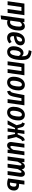

<svg xmlns="http://www.w3.org/2000/svg" viewBox="2494 -3287 1012 6040"><g transform="rotate(90 3000.0 -267.0)"><path d="M263.2 0 324.2 -435.1H201.2L140.1 0H19L92.8 -528.8H458L383.8 0Z M464.4 219.2 569.3 -528.8H676.8L673.3 -472.2Q731 -543 807.6 -543Q869.1 -543 904.3 -496.3Q939.5 -449.7 939.5 -363.8Q939.5 -306.2 931.2 -252.9Q922.9 -199.7 903.6 -150.4Q884.3 -101.1 856.2 -64.7Q828.1 -28.3 785.4 -6.6Q742.7 15.1 690.4 15.1Q651.4 15.1 615.7 0L586.4 205.1ZM683.6 -77.1Q718.3 -77.1 745.1 -105.2Q772 -133.3 786.9 -177.5Q801.8 -221.7 809.1 -268.8Q816.4 -315.9 816.4 -361.8Q816.4 -409.2 803.2 -429.7Q790 -450.2 763.7 -450.2Q741.2 -450.2 715.8 -432.4Q690.4 -414.6 670.4 -387.2L628.4 -88.9Q658.2 -77.1 683.6 -77.1Z M1253.4 -543Q1326.2 -543 1366.7 -504.2Q1407.2 -465.3 1406.2 -405.8Q1405.8 -362.8 1388.9 -328.9Q1372.1 -294.9 1345.7 -272.7Q1319.3 -250.5 1280.3 -234.4Q1241.2 -218.3 1202.4 -209.5Q1163.6 -200.7 1115.2 -194.8V-181.2Q1115.2 -127.4 1133.5 -104.2Q1151.9 -81.1 1187.5 -81.1Q1216.3 -81.1 1241.9 -92Q1267.6 -103 1300.3 -127L1344.2 -53.2Q1262.7 15.1 1170.4 15.1Q1086.4 15.1 1039.6 -37.1Q992.7 -89.4 993.2 -186Q993.7 -239.7 1003.2 -290Q1012.7 -340.3 1033.2 -386.7Q1053.7 -433.1 1083.5 -467.5Q1113.3 -502 1157 -522.5Q1200.7 -543 1253.4 -543ZM1123.5 -275.9Q1207.5 -285.6 1247.3 -317.6Q1287.1 -349.6 1287.1 -404.8Q1287.1 -456.1 1241.2 -456.1Q1208.5 -456.1 1183.3 -428.7Q1158.2 -401.4 1144.8 -363.3Q1131.3 -325.2 1123.5 -275.9Z M1611.3 14.2Q1532.7 14.2 1483.9 -39.1Q1435.1 -92.3 1435.1 -185.1Q1435.1 -266.6 1460 -337.9Q1484.9 -409.2 1533.9 -454.6Q1583 -500 1646 -500Q1712.9 -500 1750 -440.9V-460Q1750 -498 1747.1 -524.7Q1744.1 -551.3 1735.8 -574Q1727.5 -596.7 1714.1 -611.3Q1700.7 -626 1679 -637.5Q1657.2 -648.9 1628.2 -655.5Q1599.1 -662.1 1558.1 -666L1587.4 -752.9Q1654.3 -747.6 1702.9 -731.9Q1751.5 -716.3 1783.2 -692.4Q1814.9 -668.5 1833.5 -631.8Q1852.1 -595.2 1859.6 -552.2Q1867.2 -509.3 1867.2 -451.2Q1867.2 -346.2 1852.3 -262.5Q1837.4 -178.7 1807.1 -116.2Q1776.9 -53.7 1727.1 -19.8Q1677.2 14.2 1611.3 14.2ZM1618.2 -78.1Q1646 -78.1 1668.7 -100.1Q1691.4 -122.1 1706.1 -160.2Q1720.7 -198.2 1729.5 -245.1Q1738.3 -292 1741.2 -346.2Q1712.4 -410.2 1665 -410.2Q1638.2 -410.2 1616.9 -389.6Q1595.7 -369.1 1583.5 -335.2Q1571.3 -301.3 1565.2 -262Q1559.1 -222.7 1559.1 -181.2Q1559.1 -78.1 1618.2 -78.1Z M2153.3 0 2214.4 -435.1H2091.3L2030.3 0H1909.2L1982.9 -528.8H2348.1L2273.9 0Z M2569.8 15.1Q2487.3 15.1 2440.9 -38.3Q2394.5 -91.8 2394.5 -188Q2394.5 -238.8 2403.6 -288.1Q2412.6 -337.4 2432.9 -383.8Q2453.1 -430.2 2482.2 -465.3Q2511.2 -500.5 2554.4 -521.7Q2597.7 -543 2649.9 -543Q2732.4 -543 2778.1 -490.5Q2823.7 -438 2823.7 -340.8Q2823.7 -299.3 2817.4 -258.1Q2811 -216.8 2798.3 -176.5Q2785.6 -136.2 2764.6 -101.8Q2743.7 -67.4 2716.3 -41Q2689 -14.6 2651.4 0.2Q2613.8 15.1 2569.8 15.1ZM2577.6 -79.1Q2611.3 -79.1 2636.7 -107.7Q2662.1 -136.2 2675.3 -180.9Q2688.5 -225.6 2694.6 -269.8Q2700.7 -314 2700.7 -356Q2700.7 -450.2 2641.6 -450.2Q2614.3 -450.2 2592.3 -430.9Q2570.3 -411.6 2556.9 -381.8Q2543.5 -352.1 2534.4 -314Q2525.4 -275.9 2522 -240.7Q2518.6 -205.6 2518.6 -172.9Q2518.6 -79.1 2577.6 -79.1Z M3293 -528.8 3218.8 0H3097.7L3158.7 -435.1H3069.8L3042 -293Q3034.7 -256.3 3030 -233.4Q3025.4 -210.4 3018.8 -182.6Q3012.2 -154.8 3007.1 -138.4Q3002 -122.1 2994.4 -102.1Q2986.8 -82 2979.7 -70.8Q2972.7 -59.6 2962.4 -46.1Q2952.1 -32.7 2941.4 -25.1Q2930.7 -17.6 2916.3 -9.5Q2901.9 -1.5 2885.5 3.9Q2869.1 9.3 2848.6 14.2L2834 -81.1Q2848.1 -86.9 2856.7 -92.3Q2865.2 -97.7 2873.8 -109.1Q2882.3 -120.6 2887.7 -132.8Q2893.1 -145 2900.1 -171.6Q2907.2 -198.2 2913.1 -226.3Q2918.9 -254.4 2928.7 -304.2L2971.7 -528.8Z M3514.6 15.1Q3432.1 15.1 3385.7 -38.3Q3339.4 -91.8 3339.4 -188Q3339.4 -238.8 3348.4 -288.1Q3357.4 -337.4 3377.7 -383.8Q3397.9 -430.2 3427 -465.3Q3456.1 -500.5 3499.3 -521.7Q3542.5 -543 3594.7 -543Q3677.2 -543 3722.9 -490.5Q3768.6 -438 3768.6 -340.8Q3768.6 -299.3 3762.2 -258.1Q3755.9 -216.8 3743.2 -176.5Q3730.5 -136.2 3709.5 -101.8Q3688.5 -67.4 3661.1 -41Q3633.8 -14.6 3596.2 0.2Q3558.6 15.1 3514.6 15.1ZM3522.5 -79.1Q3556.2 -79.1 3581.5 -107.7Q3606.9 -136.2 3620.1 -180.9Q3633.3 -225.6 3639.4 -269.8Q3645.5 -314 3645.5 -356Q3645.5 -450.2 3586.4 -450.2Q3559.1 -450.2 3537.1 -430.9Q3515.1 -411.6 3501.7 -381.8Q3488.3 -352.1 3479.2 -314Q3470.2 -275.9 3466.8 -240.7Q3463.4 -205.6 3463.4 -172.9Q3463.4 -79.1 3522.5 -79.1Z M4391.1 -543 4422.4 -459Q4389.2 -445.3 4372.6 -428.5Q4356 -411.6 4339.4 -375L4291.5 -271L4358.4 0H4244.1L4195.3 -233.9H4152.3L4120.1 0H4013.2L4046.4 -233.9H4007.3L3894.5 0H3767.1L3918.5 -282.2L3889.2 -395Q3881.8 -422.9 3869.6 -436.5Q3857.4 -450.2 3831.1 -460.9L3864.3 -543Q3922.4 -525.4 3948.2 -502.7Q3974.1 -480 3984.4 -433.1L4015.1 -315.9H4058.1L4087.4 -528.8H4194.3L4164.1 -315.9H4206.1L4264.2 -436Q4287.1 -484.9 4313 -506.8Q4338.9 -528.8 4391.1 -543Z M4553.2 15.1Q4498.5 15.1 4469.5 -26.6Q4440.4 -68.4 4450.2 -136.2L4503.9 -528.8H4625L4570.8 -143.1Q4567.4 -115.7 4574.7 -101.8Q4582 -87.9 4598.1 -87.9Q4641.6 -87.9 4693.8 -181.2L4744.1 -528.8H4864.3L4790 0H4686L4690.9 -81.1Q4660.2 -34.2 4628.9 -9.5Q4597.7 15.1 4553.2 15.1Z M5441.9 -543.9Q5493.7 -543.9 5521.2 -500.7Q5548.8 -457.5 5538.6 -386.2L5482.9 0H5361.8L5413.6 -372.1Q5421.9 -439 5390.6 -439Q5369.6 -439 5348.1 -408Q5326.7 -377 5297.9 -316.9L5252 0H5130.9L5182.6 -372.1Q5190.9 -439 5159.7 -439Q5138.7 -439 5116.7 -407Q5094.7 -375 5065.9 -314.9L5022.9 0H4901.9L4975.6 -528.8H5081.1L5075.7 -442.9Q5136.7 -543.9 5210.9 -543.9Q5250 -543.9 5275.9 -518.3Q5301.8 -492.7 5307.6 -445.8Q5338.9 -494.1 5370.6 -519Q5402.3 -543.9 5441.9 -543.9Z M5790.5 -360.8Q5881.3 -360.8 5927.5 -318.8Q5973.6 -276.9 5973.6 -201.2Q5973.6 -168.9 5966.6 -139.2Q5959.5 -109.4 5942.9 -81.1Q5926.3 -52.7 5901.6 -32Q5877 -11.2 5838.9 1.5Q5800.8 14.2 5753.9 14.2Q5674.3 14.2 5593.8 -15.1L5665.5 -528.8H5786.6L5763.7 -360.8ZM5761.7 -71.8Q5807.6 -71.8 5829.6 -109.1Q5851.6 -146.5 5851.6 -202.1Q5851.6 -238.8 5835.9 -257.3Q5820.3 -275.9 5785.6 -275.9H5752L5723.6 -77.1Q5743.2 -71.8 5761.7 -71.8Z"/></g></svg>

Font: Fira Sans Compressed Medium
Style: Italic
Weight: 500
Width: 3
Italic angle: -8°
Designer: Carrois Corporate & Edenspiekermann AG
Foundry: Carrois Corporate GbR & Edenspiekermann AG
Version: Version 4.203;PS 004.203;hotconv 1.0.88;makeotf.lib2.5.64775